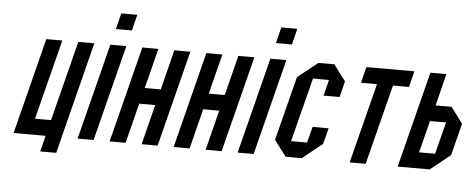

<svg xmlns="http://www.w3.org/2000/svg" viewBox="-50 -790 2455 996"><g transform="rotate(5 1177.5 -292.0)"><path d="M168.3 -500H251.7L145.8 -83.3H229.2L335 -500H418.3L270.8 83.3H187.5L208.3 0H41.7Z M458.3 0H375L501.7 -500H585ZM606.7 -583.3H523.3L544.2 -666.7H627.5Z M791.7 0H708.3L760.8 -208.3H677.5L625 0H541.7L668.3 -500H751.7L699.2 -291.7H782.5L835 -500H918.3Z M1125 0H1041.7L1094.2 -208.3H1010.8L958.3 0H875L1001.7 -500H1085L1032.5 -291.7H1115.8L1168.3 -500H1251.7Z M1291.7 0H1208.3L1335 -500H1418.3ZM1440 -583.3H1356.7L1377.5 -666.7H1460.8Z M1562.5 -83.3 1584.2 -166.7H1667.5L1645.8 -83.3L1541.7 0H1458.3L1395.8 -83.3L1480.8 -416.7L1585 -500H1668.3L1730.8 -416.7L1710 -333.3H1626.7L1647.5 -416.7H1564.2L1479.2 -83.3Z M1875 0H1791.7L1897.5 -416.7H1814.2L1835 -500H2085L2064.2 -416.7H1980.8Z M2041.7 0 2168.3 -500H2251.7L2210 -333.3H2293.3L2355 -250L2312.5 -83.3L2208.3 0ZM2145.8 -83.3H2229.2L2271.7 -250H2188.3Z"/></g></svg>

Font: Yulong
Style: Italic
Weight: 400
Italic angle: -14.25°
Designer: GGBotNet
Foundry: f0n7.com
Version: 1.00